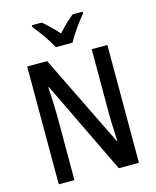

<svg xmlns="http://www.w3.org/2000/svg" viewBox="-135 -1032 914 1124"><g transform="rotate(-15 322.0 -470.0)"><path d="M270 -780H372C394 -825 443 -890 475 -929V-940H415C382 -912 354 -888 321 -849C290 -884 255 -918 228 -940H168V-929C203 -887 248 -824 270 -780ZM565 0V-714H470V-324C470 -275 473 -219 476 -158H472L200 -714H79V0H174V-395C173 -447 171 -502 167 -564H171L443 0Z"/></g></svg>

Font: Noto Sans Gujarati UI Condensed Medium
Style: Regular
Weight: 500
Width: 3
Designer: Jelle Bosma - Monotype Design Team, Universal Thirst
Foundry: Monotype Imaging Inc.
Version: Version 2.106